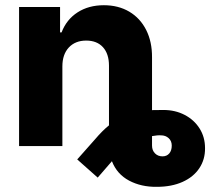

<svg xmlns="http://www.w3.org/2000/svg" viewBox="-20 -557 827 732"><path d="M217.8 0H52.7V-530.3H209V-433.6H214.8Q233.4 -482.4 275.6 -509.8Q317.9 -537.1 376 -537.1Q431.2 -537.1 472.9 -512.5Q514.6 -487.8 537.4 -442.6Q560.1 -397.5 559.6 -337.9V-137.2L603.5 -137.7Q647.9 -137.7 684.1 -118.9Q720.2 -100.1 741 -67.1Q761.7 -34.2 761.7 7.8Q762.2 50.8 740 84.2Q717.8 117.7 676 136.5Q634.3 155.3 578.1 155.3Q518.6 156.2 472.2 131.6Q425.8 106.9 406.7 57.6L352.5 120.1L274.4 50.8L342.8 -26.4Q370.1 -58.6 395.5 -79.1V-306.6Q395.5 -351.6 372.6 -377Q349.6 -402.3 308.6 -402.3Q267.1 -402.3 242.4 -376Q217.8 -349.6 217.8 -303.7ZM599.6 39.1Q615.7 39.1 625.2 28.1Q634.8 17.1 634.8 -2Q634.8 -19.5 623 -30.3Q611.3 -41 593.8 -41Q581.1 -42 559.6 -38.1V-2Q559.6 16.1 570.8 27.6Q582 39.1 599.6 39.1Z"/></svg>

Font: Pretendard ExtraBold
Style: Regular
Weight: 800
Designer: Base glyphs from Inter by Rasmus Andersson; Hangeul glyphs from Noto Sans CJK(Source Han Sans) by Jang Soo-young and Kan
Foundry: Kil Hyung-jin
Version: Version 1.309